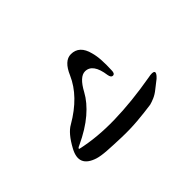

<svg xmlns="http://www.w3.org/2000/svg" viewBox="-61 -393 529 529"><g transform="rotate(-45 203.5 -128.5)"><path d="M193 -219Q210 -259 236 -259Q269 -259 279 -219Q283 -205 284 -187Q285 -169 284 -148Q284 -135 276 -135Q269 -135 267 -147Q260 -198 230 -198Q209 -198 188 -159Q174 -133 146 -109Q118 -85 75 -65Q65 -61 68 -58Q125 -45 193.5 -46.5Q262 -48 342 -62Q361 -66 364.5 -61Q368 -56 355 -44Q355 -44 332 -26Q321 -17 310.5 -12.5Q300 -8 292 -6Q264 -2 234.5 0.5Q205 3 173 2Q141 1 118.5 -0.5Q96 -2 83 -6Q30 -23 56 -71Q77 -110 99 -122Q168 -162 193 -219Z"/></g></svg>

Font: Amiri
Style: Regular
Weight: 400
Designer: Khaled Hosny
Version: Version 0.114